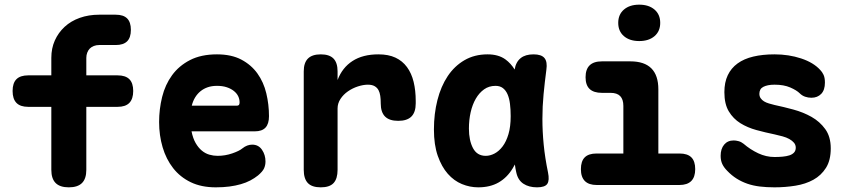

<svg xmlns="http://www.w3.org/2000/svg" viewBox="-20 -793 3640 823"><path d="M484 -335H350V-65Q350 -27 331.5 -8.5Q313 10 275 10Q237 10 218.5 -8.5Q200 -27 200 -65V-335H101Q67 -335 50.5 -352Q34 -369 34 -403Q34 -437 50.5 -453.5Q67 -470 101 -470H200V-545Q200 -586 215 -619.5Q230 -653 257 -678Q284 -703 322 -716.5Q360 -730 405 -730H476Q509 -730 525 -714Q541 -698 541 -665Q541 -632 525 -616Q509 -600 476 -600H405Q393 -600 382.5 -596Q372 -592 365 -585Q358 -578 354 -567.5Q350 -557 350 -545V-470H484Q518 -470 534.5 -453.5Q551 -437 551 -403Q551 -369 534.5 -352Q518 -335 484 -335Z M1061 -173Q1088 -173 1103 -151Q1118 -129 1118 -101Q1118 -85 1112 -71.5Q1106 -58 1086 -41Q1071 -29 1053 -19.5Q1035 -10 1012.5 -3.5Q990 3 963.5 6.5Q937 10 905 10Q843 10 797.5 -12Q752 -34 722 -72.5Q692 -111 677 -162Q662 -213 662 -270Q662 -325 675 -377.5Q688 -430 717.5 -470.5Q747 -511 794.5 -535.5Q842 -560 910 -560Q972 -560 1014.5 -537.5Q1057 -515 1083.5 -478Q1110 -441 1121.5 -393Q1133 -345 1133 -295Q1133 -262 1118 -246Q1103 -230 1072 -230H801Q807 -200 818.5 -180Q830 -160 845 -147.5Q860 -135 877.5 -130Q895 -125 913 -125Q945 -125 975.5 -135.5Q1006 -146 1019 -157Q1029 -165 1039.5 -169Q1050 -173 1061 -173ZM802 -340H995Q1001 -340 1004 -343Q1007 -346 1007 -354Q1007 -368 1001 -380.5Q995 -393 982.5 -403Q970 -413 952 -419Q934 -425 910 -425Q888 -425 870.5 -419Q853 -413 839.5 -402Q826 -391 816.5 -375.5Q807 -360 802 -340Z M1355 10Q1317 10 1299.5 -8.5Q1282 -27 1282 -65V-487Q1282 -524 1300 -542Q1318 -560 1355 -560Q1392 -560 1409.5 -542Q1427 -524 1427 -487V-450Q1447 -503 1491 -531.5Q1535 -560 1602 -560Q1645 -560 1675 -546Q1705 -532 1724.5 -505.5Q1744 -479 1753 -442Q1762 -405 1762 -360V-350Q1762 -312 1743.5 -293.5Q1725 -275 1687 -275Q1649 -275 1630.5 -293.5Q1612 -312 1612 -350V-352Q1612 -368 1610 -382Q1608 -396 1602.5 -406.5Q1597 -417 1586 -423.5Q1575 -430 1557 -430Q1537 -430 1514 -422.5Q1491 -415 1471.5 -401.5Q1452 -388 1439.5 -369Q1427 -350 1427 -328V-65Q1427 -27 1410 -8.5Q1393 10 1355 10Z M2030 10Q1994 10 1960 -4Q1926 -18 1899.5 -48Q1873 -78 1856.5 -125Q1840 -172 1840 -238Q1840 -305 1855 -364Q1870 -423 1899 -466.5Q1928 -510 1971 -535Q2014 -560 2070 -560Q2117 -560 2147 -538Q2170 -521 2186 -495Q2191 -527 2212 -544Q2232 -560 2267 -560Q2301 -560 2314 -544Q2327 -528 2322 -494Q2315 -441 2310 -389Q2305 -337 2305 -283.5Q2305 -230 2310.5 -173.5Q2316 -117 2329 -54Q2336 -20 2326 -5Q2316 10 2282 10Q2247 10 2223.5 -5.5Q2200 -21 2193 -54Q2189 -71 2187 -88Q2182 -79 2178 -72Q2154 -32 2117.5 -11Q2081 10 2030 10ZM2062 -125Q2081 -125 2100 -135Q2119 -145 2134.5 -165.5Q2150 -186 2159.5 -218Q2169 -250 2169 -295Q2169 -324 2166 -348Q2163 -372 2155.5 -389Q2148 -406 2135.5 -415.5Q2123 -425 2104 -425Q2076 -425 2055 -410Q2034 -395 2019.5 -370Q2005 -345 1997.5 -312Q1990 -279 1990 -242Q1990 -191 2007.5 -158Q2025 -125 2062 -125Z M2893 -135Q2927 -135 2943.5 -118.5Q2960 -102 2960 -68Q2960 -34 2943 -17Q2926 0 2892 0H2538Q2504 0 2487 -17Q2470 -34 2470 -68Q2470 -102 2486.5 -118.5Q2503 -135 2537 -135H2652V-339Q2652 -367 2638.5 -381Q2625 -395 2597 -395H2560Q2525 -395 2507.5 -411.5Q2490 -428 2490 -462Q2490 -496 2507.5 -513Q2525 -530 2560 -530H2682Q2742 -530 2772 -500Q2802 -470 2802 -410V-135ZM2720 -617Q2679 -617 2654.5 -638Q2630 -659 2630 -695Q2630 -731 2654.5 -752Q2679 -773 2720 -773Q2761 -773 2785.5 -752Q2810 -731 2810 -695Q2810 -659 2785.5 -638Q2761 -617 2720 -617Z M3300 10Q3266 10 3237 6.5Q3208 3 3183.5 -5.5Q3159 -14 3137.5 -27.5Q3116 -41 3097 -61Q3083 -75 3076 -90Q3069 -105 3069 -125Q3069 -155 3084 -173Q3099 -191 3125 -191Q3134 -191 3145.5 -188Q3157 -185 3167 -177Q3196 -152 3230 -136Q3264 -120 3300 -120Q3318 -120 3334.5 -121.5Q3351 -123 3363.5 -127Q3376 -131 3383.5 -139Q3391 -147 3391 -160Q3391 -172 3383.5 -181Q3376 -190 3363.5 -197Q3351 -204 3334.5 -208.5Q3318 -213 3300 -217Q3261 -225 3222.5 -235.5Q3184 -246 3153.5 -265Q3123 -284 3104 -315.5Q3085 -347 3085 -398Q3085 -440 3099.5 -470.5Q3114 -501 3141.5 -521Q3169 -541 3209 -550.5Q3249 -560 3300 -560Q3361 -560 3414 -542.5Q3467 -525 3496 -493Q3504 -485 3510 -472.5Q3516 -460 3516 -439Q3516 -407 3500 -390.5Q3484 -374 3458 -374Q3444 -374 3431 -378.5Q3418 -383 3408 -393Q3395 -406 3367.5 -418Q3340 -430 3300 -430Q3284 -430 3272 -427.5Q3260 -425 3251.5 -420.5Q3243 -416 3239 -408.5Q3235 -401 3235 -391Q3235 -380 3240.5 -372Q3246 -364 3255 -358.5Q3264 -353 3276 -349.5Q3288 -346 3300 -343Q3338 -335 3380.5 -323.5Q3423 -312 3458.5 -292Q3494 -272 3517.5 -239.5Q3541 -207 3541 -157Q3541 -106 3520.5 -73.5Q3500 -41 3466.5 -22.5Q3433 -4 3389.5 3Q3346 10 3300 10Z"/></svg>

Font: Maple Mono ExtraBold
Style: Regular
Weight: 800
Monospace: yes
Designer: subframe7536
Version: Version 7.000